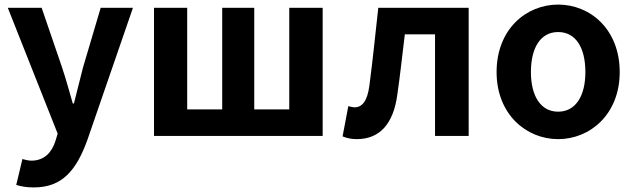

<svg xmlns="http://www.w3.org/2000/svg" viewBox="-20 -594 2772 839"><path d="M128 225C252 225 314 150 362 17L561 -560H420L343 -300C330 -248 316 -194 303 -142H298C282 -198 268 -249 251 -300L162 -560H14L232 -10L222 23C206 72 174 108 117 108C104 108 89 104 78 101L51 214C74 221 95 225 128 225Z M798 -560H653V0H1390V-560H1244V-116H1091V-560H951V-116H798Z M1539 14C1640 14 1699 -54 1716 -179C1729 -267 1738 -356 1749 -444H1881V0H2028V-560H1633C1620 -443 1609 -332 1594 -219C1585 -151 1562 -125 1529 -125C1524 -125 1515 -127 1502 -130L1477 2C1496 10 1517 14 1539 14Z M2419 14C2559 14 2688 -95 2688 -279C2688 -466 2559 -574 2419 -574C2279 -574 2150 -466 2150 -279C2150 -95 2279 14 2419 14ZM2419 -106C2343 -106 2300 -174 2300 -279C2300 -387 2343 -454 2419 -454C2495 -454 2538 -387 2538 -279C2538 -174 2495 -106 2419 -106Z"/></svg>

Font: Spoqa Han Sans Neo Bold
Style: Bold
Weight: 700
Designer: [Spoqa Han Sans Neo] Dong-huui Kim  Younghwa Kang  Yujin Lee  [Noto Sans] Ryoko NISHIZUKA  (kana & ideographs); Paul D. 
Foundry: Spoqa (http://www.spoqa-han-sans.com)
Version: Version 1.100;hotconv 1.0.109;makeotfexe 2.5.65596